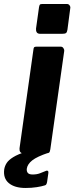

<svg xmlns="http://www.w3.org/2000/svg" viewBox="-75 -762 370 954"><path d="M175 -20Q173 -6 168 -3Q163 0 149 0H43Q30 0 25.5 -7Q21 -14 22 -25L91 -515Q92 -525 95 -527.5Q98 -530 105 -530H228Q235 -530 240 -523Q245 -516 244 -508ZM274 -720 260 -614Q258 -601 252.5 -597.5Q247 -594 233 -594H125Q112 -594 107.5 -601.5Q103 -609 104 -620L119 -727Q121 -737 123.5 -739.5Q126 -742 134 -742H259Q266 -742 271 -735Q276 -728 274 -720ZM-54 79Q-51 62 -41.5 47.5Q-32 33 -9.5 19Q13 5 55 -9L166 -3Q109 16 85 35Q61 54 58 77Q57 90 63.5 97.5Q70 105 87 105Q108 105 123.5 99Q139 93 151 88Q159 84 163 87.5Q167 91 165 100L159 142Q158 148 155.5 153Q153 158 148 159Q133 164 107.5 168Q82 172 52 172Q-2 172 -31 148Q-60 124 -54 79Z"/></svg>

Font: Libre Franklin Thin
Style: Bold Italic
Weight: 700
Italic angle: -8°
Version: Version 3.000